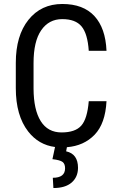

<svg xmlns="http://www.w3.org/2000/svg" viewBox="-20 -741 607 978"><path d="M377.4 114.3Q377 161.1 344.7 189Q312.5 216.8 252 216.8L249 164.6Q311.5 164.6 311.5 116.2Q311.5 93.8 298.8 84Q286.1 74.2 247.1 69.8L260.3 7.8Q176.8 -2.9 123.5 -71.3Q60.5 -152.3 60.5 -292V-420.9Q60.5 -559.6 125 -640.1Q189.5 -720.7 297.4 -720.7Q404.3 -720.7 460.9 -659.2Q517.6 -597.7 522.5 -482.4H432.1Q426.3 -569.3 395.5 -606.4Q364.7 -643.6 296.9 -643.6Q229 -643.6 189.9 -586.9Q150.9 -530.3 150.9 -419.9V-289.6Q151.4 -181.6 187.5 -124Q223.6 -66.4 293.5 -66.4Q363.3 -66.4 394 -101.1Q424.8 -135.7 432.1 -225.6H522.5Q516.6 -111.3 461.9 -54.7Q407.2 2 320.8 8.8L316.9 29.8Q377.4 43 377.4 114.3Z"/></svg>

Font: RobotoCondensed-Regular
Style: Regular
Weight: 400
Designer: Google
Version: Version 2.001201; 2014